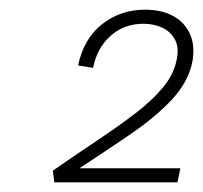

<svg xmlns="http://www.w3.org/2000/svg" viewBox="-20 -782 419 396"><path d="M89 -430Q138 -464 181.5 -493Q225 -522 259.5 -548.5Q294 -575 316 -601.5Q338 -628 344 -657Q350 -683 341 -700Q332 -717 314.5 -725Q297 -733 276 -733Q236 -733 208 -708Q180 -683 172 -642L141 -647Q153 -703 191 -732.5Q229 -762 279 -762Q315 -762 339 -748Q363 -734 373 -709Q383 -684 376 -651Q367 -611 333 -575Q299 -539 244.5 -502Q190 -465 118 -418L128 -435H352L346 -406H92Z"/></svg>

Font: Ysabeau Office ExtraLight
Style: Italic
Weight: 250
Italic angle: -12°
Designer: Christian Thalmann (Catharsis Fonts)
Version: Version 2.001;gftools[0.9.30]; featfreeze: tnum,lnum,ss02